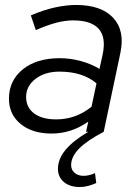

<svg xmlns="http://www.w3.org/2000/svg" viewBox="-20 -530 546 772"><path d="M187 7Q110 7 63 -31.5Q16 -70 16 -133Q16 -206 71.5 -251Q127 -296 220 -296Q263 -296 305 -284.5Q347 -273 380 -253L393 -312Q407 -380 377 -414Q347 -448 274 -448Q242 -448 206 -438.5Q170 -429 124 -409L104 -468Q155 -490 200.5 -500Q246 -510 286 -510Q387 -510 435 -458.5Q483 -407 464 -317L397 0Q330 35 298 67.5Q266 100 266 134Q266 153 280 165Q294 177 316 177Q327 177 339.5 174Q352 171 362 166L367 206Q351 213 334.5 217.5Q318 222 301 222Q261 222 237 202Q213 182 213 149Q213 109 244 72Q275 35 335 0H326L335 -41Q301 -17 264 -5Q227 7 187 7ZM85 -140Q85 -98 117 -74Q149 -50 206 -50Q245 -50 280.5 -62.5Q316 -75 348 -101L368 -195Q339 -219 302 -230.5Q265 -242 219 -242Q161 -242 123 -213Q85 -184 85 -140Z"/></svg>

Font: Red Hat Display
Style: Italic
Weight: 400
Italic angle: -12°
Designer: Pentagram / MCKL
Foundry: Pentagram / MCKL
Version: Version 1.003; Red Hat Display Italic